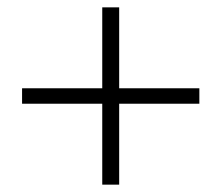

<svg xmlns="http://www.w3.org/2000/svg" viewBox="-20 -567 602 522"><path d="M522 -327V-285H304V-65H258V-285H40V-327H258V-547H304V-327Z"/></svg>

Font: Mukta Vaani ExtraLight
Style: Regular
Weight: 275
Designer: Noopur Datye, Girish Dalvi, Yashodeep Gholap, Pallavi Karambelkar
Foundry: Ek Type
Version: Version 2.538;PS 1.000;hotconv 16.6.51;makeotf.lib2.5.65220;